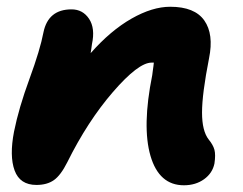

<svg xmlns="http://www.w3.org/2000/svg" viewBox="-20 -507 726 574"><path d="M529.8 46.9Q455.6 46.9 429.9 -41Q404.3 -128.9 435.1 -282.2Q435.5 -287.6 436.8 -295.4Q438 -303.2 438.7 -309.1Q439.5 -314.9 439.9 -319.8H433.1Q393.6 -319.8 317.6 -231.9Q241.7 -144 181.2 -22Q161.6 17.1 141.1 31.5Q120.6 45.9 88.9 45.9Q39.6 45.9 23.7 2.7Q7.8 -40.5 22 -113.8Q36.1 -184.1 68.1 -271.2Q100.1 -358.4 109.9 -410.2Q124 -479 193.8 -479Q227.5 -479 246.3 -450.7Q265.1 -422.4 254.9 -375Q254.4 -369.6 252.9 -360.4Q251.5 -351.1 251 -348.1Q311 -416 373.3 -451.4Q435.5 -486.8 488.8 -486.8Q562 -486.8 590.8 -445.8Q619.6 -404.8 605 -333Q584 -226.1 584 -170.7Q584 -115.2 604 -89.8Q617.2 -73.7 621.1 -59.1Q625 -44.4 621.1 -18.1Q615.2 10.7 590.1 28.8Q564.9 46.9 529.8 46.9Z"/></svg>

Font: Shantell Sans Bouncy
Style: Italic
Weight: 800
Italic angle: -11.31°
Designer: Stephen Nixon, Anya Danilova, Shantell Martin
Foundry: Arrow Type
Version: Version 1.006;[9816181b4]